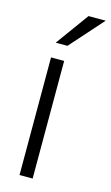

<svg xmlns="http://www.w3.org/2000/svg" viewBox="-115 -776 476 820"><g transform="rotate(15 123.0 -366.0)"><path d="M61 0H119V-520H61ZM64 -586H116L246 -732H170Z"/></g></svg>

Font: Aspekta 250
Style: Regular
Weight: 250
Designer: Ivo Dolenc
Version: Version 2.000